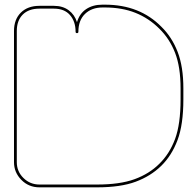

<svg xmlns="http://www.w3.org/2000/svg" viewBox="-20 -803 836 823"><path d="M149 0Q103 0 71.5 -32Q40 -64 40 -108V-670Q40 -720 69.5 -749Q99 -778 149 -778H211Q249 -778 274.5 -759Q300 -740 310 -708Q321 -745 349.5 -764Q378 -783 419 -783H429Q505 -783 565.5 -759Q626 -735 672 -688Q717 -644 741.5 -580.5Q766 -517 766 -424V-377Q766 -269 741 -202.5Q716 -136 671 -92Q626 -48 561.5 -24Q497 0 396 0ZM52 -108Q52 -68 80.5 -40Q109 -12 149 -12H396Q494 -12 557 -35Q620 -58 663 -101Q707 -144 730.5 -207.5Q754 -271 754 -377V-424Q754 -516 730.5 -576.5Q707 -637 663 -680Q618 -725 560.5 -748Q503 -771 429 -771H420Q373 -771 344.5 -743.5Q316 -716 316 -667Q316 -661 310 -661Q304 -661 304 -667Q304 -711 280 -738.5Q256 -766 211 -766H149Q103 -766 77.5 -740.5Q52 -715 52 -670Z"/></svg>

Font: Moirai One
Style: Regular
Weight: 400
Designer: Jiyeon Park
Foundry: JAMO
Version: Version 1.000; ttfautohint (v1.8.4.7-5d5b);gftools[0.9.29]